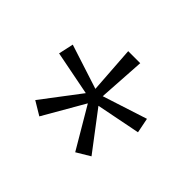

<svg xmlns="http://www.w3.org/2000/svg" viewBox="-91 -904 666 666"><g transform="rotate(45 242.0 -571.0)"><path d="M270 -760 259 -587 423 -640 434 -585 272 -553 379 -412 329 -382 240 -533 153 -382 103 -412 210 -553 47 -585 59 -640 223 -587 211 -760Z"/></g></svg>

Font: Noto Sans Arabic SemCond Light
Style: Regular
Weight: 300
Width: 4
Designer: Monotype Design Team, Nadine Chahine, Nizar Qandah and Khaled Hosny
Foundry: Monotype Imaging Inc.
Version: Version 2.012; ttfautohint (v1.8.4.7-5d5b)